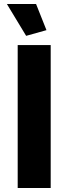

<svg xmlns="http://www.w3.org/2000/svg" viewBox="-20 -934 340 954"><path d="M14.2 -914.1H159.2L210.9 -784.2L109.9 -755.9ZM67.9 0V-710H231.9V0Z"/></svg>

Font: Rawline ExtraBold
Style: Regular
Weight: 800
Designer: Matt McInerney, Pablo Impallari, Rodrigo Fuenzalida
Foundry: Matt McInerney, Pablo Impallari, Rodrigo Fuenzalida
Version: Version 4.020;PS 004.020;hotconv 1.0.88;makeotf.lib2.5.64775